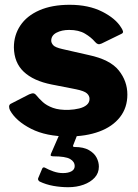

<svg xmlns="http://www.w3.org/2000/svg" viewBox="-20 -560 575 802"><path d="M377 -385Q361 -404 335 -419.5Q309 -435 269 -435Q238 -435 216 -423.5Q194 -412 194 -390Q194 -381 202 -371.5Q210 -362 241 -355L351 -330Q440 -311 476 -266Q512 -221 512 -165Q512 -110 481 -70.5Q450 -31 394.5 -10.5Q339 10 266 10Q173 10 110 -22Q47 -54 22 -99Q18 -107 18 -114.5Q18 -122 24 -126L102 -166Q114 -171 120 -170Q126 -169 130 -164Q143 -148 159 -133.5Q175 -119 201 -109.5Q227 -100 267 -101Q291 -102 311 -107Q331 -112 342.5 -122Q354 -132 354 -147Q354 -160 343 -170Q332 -180 298 -187L196 -207Q120 -222 79.5 -260Q39 -298 38 -362Q38 -413 65 -453.5Q92 -494 144.5 -517Q197 -540 271 -540Q350 -540 406.5 -511.5Q463 -483 486 -445Q491 -438 493.5 -430Q496 -422 486 -418L404 -378Q395 -374 389 -376Q383 -378 377 -385ZM393 136Q393 163 375.5 182Q358 201 329 211.5Q300 222 265 222Q234 222 203 216.5Q172 211 145 198Q136 191 140 183L156 145Q159 137 167 140Q183 149 203 156Q223 163 243 163Q265 163 278.5 155.5Q292 148 292 134Q292 115 272.5 104Q253 93 203 93Q196 93 193 91Q190 89 193 82L231 -5H306L286 46Q282 54 292 54Q329 54 351.5 67Q374 80 383.5 98.5Q393 117 393 136Z"/></svg>

Font: Libre Franklin ExtraBold
Style: Regular
Weight: 800
Designer: Pablo Impallari, Rodrigo Fuenzalida, Nhung Nguyen
Foundry: Impallari Type
Version: Version 3.000